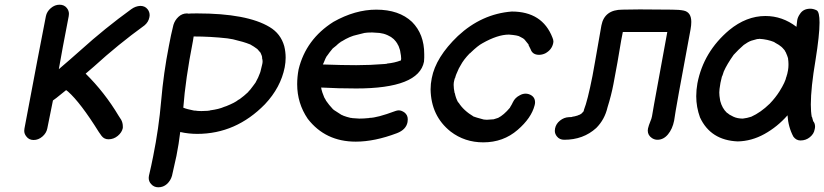

<svg xmlns="http://www.w3.org/2000/svg" viewBox="-20 -584 3503 816"><path d="M123 11Q103 11 92 -4Q83 -15 83 -28Q83 -33 84 -38Q146 -368 175 -515Q179 -535 196 -549.5Q213 -564 233 -564Q253 -564 264 -550Q273 -539 273 -525Q273 -520 272 -515Q243 -366 230 -290Q277 -330 323 -371Q426 -464 538 -545Q556 -558 576 -559Q596 -559 607 -545Q616 -534 616 -519Q616 -515 615 -511Q611 -490 594 -476Q482 -395 379 -301L344 -271Q425 -191 484 -92L495 -75Q502 -62 502 -47V-40Q498 -21 480.5 -6.5Q463 8 441 8Q423 8 412 -6L400 -23Q322 -148 269 -195L261 -201Q207 -157 205 -157L181 -38Q177 -18 160 -3.5Q143 11 123 11Z M803 -429 800 -410Q768 -247 759 -126H760Q774 -120 805 -114H809Q820 -112 836 -112L862 -113Q863 -113 865.5 -113.5Q868 -114 870 -114Q872 -114 873 -115Q911 -120 933 -130L942 -133Q979 -148 992 -159Q993 -159 994.5 -160.5Q996 -162 999 -163Q1017 -176 1035 -193L1036 -195Q1042 -200 1055 -218L1066 -233L1067 -235Q1078 -254 1085 -274L1087 -280Q1091 -294 1094 -309Q1096 -316 1096 -323Q1096 -330 1094 -336V-339Q1094 -346 1088 -358V-359Q1079 -370 1075 -374Q1075 -375 1074 -375Q1073 -375 1073 -376Q1060 -386 1042 -396H1041Q1017 -406 970 -417L946 -421Q875 -429 803 -429ZM818 -527Q1030 -527 1126 -469Q1173 -441 1188 -388Q1194 -364 1194 -339Q1194 -319 1190 -298Q1173 -212 1106 -141Q983 -15 818 -15Q781 -15 746 -23Q740 28 730 78Q721 121 711 163Q705 184 689.5 198Q674 212 653 212Q634 212 622 198Q612 187 612 172Q612 168 613 163Q623 121 631 80Q655 -39 665 -156Q675 -273 698 -390Q706 -434 717 -478Q723 -498 738.5 -512.5Q754 -527 775 -527L781 -526Q787 -527 818 -527Z M1492 18Q1363 18 1288 -79Q1243 -145 1243 -226Q1243 -257 1249 -289Q1280 -417 1397 -491Q1489 -543 1579 -543Q1676 -543 1731 -491Q1783 -439 1783 -354V-339Q1783 -331 1782 -322Q1760 -208 1494 -208Q1418 -208 1345 -212L1346 -205L1350 -191L1358 -170L1365 -158V-157Q1378 -138 1395 -120L1400 -116L1431 -96Q1432 -96 1433.5 -95Q1435 -94 1437 -93.5Q1439 -93 1440 -92Q1453 -87 1470 -83Q1475 -83 1477 -82L1507 -80Q1526 -80 1545 -82Q1550 -82 1550 -83Q1582 -83 1660 -112Q1668 -115 1675 -115Q1686 -115 1699 -106Q1713 -95 1713 -77Q1713 -71 1712 -65Q1706 -33 1667 -18Q1572 18 1492 18ZM1494 -307Q1553 -307 1615 -312Q1619 -313 1624 -313Q1624 -314 1626 -314Q1657 -317 1683 -327H1684Q1685 -330 1685 -335Q1685 -346 1681 -365V-367Q1681 -369 1680 -370V-371Q1675 -389 1669 -397V-398Q1663 -408 1655 -416L1653 -418Q1642 -428 1630 -433L1626 -435Q1610 -442 1593 -444L1562 -446Q1540 -446 1529 -444L1497 -436Q1467 -430 1432 -408Q1429 -408 1425 -403H1424Q1416 -397 1409 -390L1394 -378Q1379 -360 1371 -348L1370 -347Q1370 -346 1369 -346Q1363 -336 1359.5 -326.5Q1356 -317 1352 -310Q1435 -307 1494 -307Z M2034 21Q1955 21 1895 -25Q1812 -91 1810 -204Q1810 -228 1815 -252Q1832 -341 1926 -431Q2027 -525 2155 -535Q2285 -535 2328 -424Q2332 -415 2332 -407Q2332 -403 2331 -400Q2325 -372 2297 -357Q2284 -351 2271 -351Q2243 -351 2235 -375L2226 -393L2227 -394L2210 -415Q2205 -421 2190 -428Q2182 -434 2143 -437Q2095 -437 2030 -400Q2011 -390 1980 -360Q1979 -358 1976 -357Q1950 -330 1938 -307L1930 -293Q1916 -263 1915 -255Q1912 -251 1910 -240Q1908 -233 1908 -223Q1908 -209 1912 -189L1913 -188Q1917 -167 1927 -149L1929 -148Q1950 -114 1994 -88Q1997 -88 1998 -87Q1999 -86 2036 -76L2049 -75L2078 -77L2097 -83Q2121 -95 2147 -126L2149 -130Q2155 -139 2160 -150Q2169 -169 2189 -179Q2201 -186 2214 -186Q2220 -186 2227 -184Q2254 -175 2254 -149Q2254 -143 2252 -136Q2238 -82 2180 -32Q2119 21 2034 21Z M2774 10Q2762 10 2751 3Q2733 -9 2733 -29Q2733 -33 2734 -38Q2737 -51 2744 -68Q2749 -79 2751 -90L2760 -142L2816 -448H2627L2620 -412Q2605 -319 2587 -226Q2578 -179 2562 -128Q2550 -76 2514 -40Q2459 10 2378 10Q2358 10 2347 -4Q2338 -15 2338 -28Q2338 -33 2339 -38Q2343 -58 2360 -71.5Q2377 -85 2397 -86Q2411 -86 2413 -88Q2422 -89 2431 -92Q2433 -92 2439 -95Q2441 -95 2447 -98.5Q2453 -102 2453.5 -103.5Q2454 -105 2456 -106Q2461 -111 2461 -113Q2461 -115 2462 -118Q2477 -155 2498 -261Q2504 -292 2509 -322L2536 -476Q2549 -543 2625 -543L2699 -544Q2772 -544 2836 -543Q2867 -543 2886 -539Q2918 -532 2918 -491Q2918 -477 2915 -460Q2851 -118 2845 -71Q2838 -36 2819 -13Q2800 10 2774 10Z M3038 -204 3037 -208Q3038 -207 3038 -204ZM3137 -80Q3155 -82 3173 -88Q3213 -106 3251 -143Q3252 -143 3252 -144Q3276 -169 3293 -196Q3318 -236 3322 -258Q3326 -267 3329 -285Q3331 -297 3331 -307V-313Q3331 -323 3329 -336L3330 -337H3329Q3327 -345 3319 -363Q3316 -366 3315 -370Q3303 -384 3301 -385Q3292 -393 3275 -402Q3272 -403 3271 -405Q3242 -417 3207 -419Q3205 -418 3198 -418L3173 -411Q3159 -406 3141 -393Q3118 -373 3098 -351Q3069 -310 3056 -280Q3050 -260 3048 -258L3042 -232L3038 -206Q3037 -199 3037 -191Q3037 -177 3040 -161Q3040 -159 3041 -155Q3049 -124 3069 -105Q3073 -103 3080 -97L3097 -88Q3114 -80 3137 -80ZM3322 -258 3323 -259 3324 -263ZM3115 17Q3000 12 2955 -85Q2939 -129 2939 -175Q2939 -202 2944 -230Q2970 -364 3079 -456Q3152 -516 3233 -516Q3305 -516 3365 -470L3368 -497Q3370 -511 3380 -525Q3394 -547 3424 -547Q3437 -547 3451 -540Q3463 -533 3463 -488Q3463 -435 3446 -329Q3426 -211 3426 -140Q3426 -109 3430 -87H3431L3436 -69Q3444 -60 3444 -46Q3444 -40 3442 -33Q3439 -15 3422 -1Q3405 13 3382 13Q3364 13 3352 -3Q3330 -44 3327 -94Q3284 -45 3229 -14.5Q3174 16 3115 17Z"/></svg>

Font: Bad Comic
Style: Italic
Weight: 400
Italic angle: -11°
Designer: GGBotNet
Foundry: GGBotNet
Version: 0.95